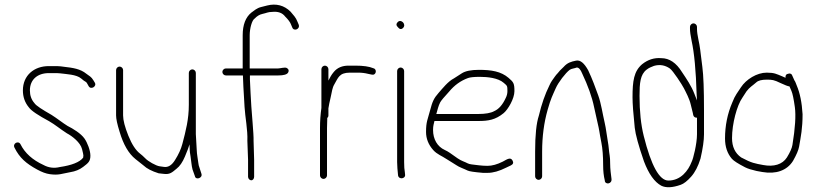

<svg xmlns="http://www.w3.org/2000/svg" viewBox="-20 -764 3505 822"><path d="M78 -377C78 -349.4 86.3 -325.4 103 -305C113.9 -289.2 145.6 -269.2 190.4 -245C216.6 -229.9 235.6 -213.1 266.3 -193.3C288.9 -181.5 324.2 -154.2 331.3 -125.6C335.1 -110.5 337 -101.5 337 -98.5C337 -95.5 336.7 -92.3 336 -89C321.3 -69.4 285.6 -56.1 236.8 -49C211.5 -42.7 187.8 -45.7 165.6 -58C119.8 -79 86.8 -108.3 68 -146C59.1 -163.8 32.9 -150.1 42 -132C64 -87.9 91.7 -64.1 138.9 -38.3C159.1 -27.3 176.2 -20.6 194 -18.2C232 -13.1 243.6 -20.2 280.9 -26.9C302.2 -30.2 320.6 -37.7 335.9 -49.4C357.6 -66 367 -72.9 367 -97.5C367 -120.8 353.6 -153.9 341.9 -170.6C326.5 -192.7 292.8 -213.1 269 -225C248.7 -237.5 222.6 -258.4 200.8 -272C161.7 -294.5 134.1 -311.5 127 -323C114.3 -337.5 108 -355.5 108 -377C108 -424 141.4 -451 188.8 -451H223.2C228 -451 232.8 -450.7 237.6 -450C262.9 -446.5 307.5 -445.4 327.4 -428C335.8 -420.7 342.7 -415.7 348 -413C350 -411.7 352 -409 354 -405L359 -396C368.2 -377.6 395.6 -393.9 386 -410L380 -420C371.1 -435.2 362.7 -438.5 350 -448C323.7 -469.5 292 -473.7 254.8 -478L239.6 -480C234.5 -480.7 229.1 -481 223.2 -481H188.8C126.2 -481 78 -441.5 78 -377Z M803.4 -467C795.5 -467 788.4 -459.9 788.4 -452V-316C788.4 -253 775.6 -204.4 760.7 -147.7C754.8 -125.5 744.4 -102.6 729.4 -79C715.7 -56.7 700.2 -46.8 681.8 -49.5C674.9 -50.5 668.9 -51.3 663.8 -52C647.5 -54.1 613 -74.1 602.4 -85.8C593.9 -94.6 586 -101.3 580 -106C561.4 -120 544.6 -145.6 529.5 -183C514.5 -220.4 507 -249.4 507 -270V-464C507 -471.9 499.9 -479 492 -479C484.1 -479 477 -471.9 477 -464V-270C477 -255.3 482 -232 492 -200C508.1 -145.4 530.7 -106.4 560 -83C566.7 -77.7 578.2 -68.5 594.6 -55.5C608.2 -42.5 629.6 -31.3 659.4 -22C665.8 -21.3 673.4 -20.5 682.2 -19.5C707 -16.7 716.1 -25.1 735.9 -41.7C749.6 -52.2 761.5 -69.5 771.7 -93.7C782 -117.8 788.5 -135.3 791.4 -146C791.4 -140.1 792.4 -126.3 792.4 -120C792.4 -116 793.5 -107.6 795.7 -94.9C799.4 -72.7 799.4 -56.5 804.4 -38L814.4 -10C817.5 8.4 848.6 -1.4 842.4 -20L833.4 -48C831.4 -52.7 830.1 -58.2 829.4 -64.5C828.2 -76.6 822.4 -106.1 822.4 -120L818.4 -190V-452C818.4 -459.9 811.4 -467 803.4 -467Z M1056 8C1062.3 8 1068 0.9 1068 -7V-80L1065.6 -161C1066.6 -190.4 1057.2 -282.3 1056 -308.5C1055.3 -323.3 1050 -408.1 1050 -423.5V-441H1171C1194.8 -441 1209 -445.2 1213.6 -453.5C1218.1 -461.8 1216.1 -468.3 1207.5 -473C1199.6 -477.3 1179.9 -471 1171 -471H1049V-613C1049 -642.8 1058.8 -677.2 1069.6 -684C1080.1 -695 1091.2 -701.7 1102.7 -704.2C1121.6 -708.3 1127.5 -713 1145 -713C1170.2 -715.8 1188.9 -709.1 1201 -693C1214.3 -679.8 1222.6 -668.4 1226 -659L1231 -647C1237.3 -628.1 1265.4 -638.9 1259 -658L1254 -670C1246.3 -690.6 1236 -699 1224 -714C1196.8 -741.2 1162.1 -750.1 1124 -740.5C1118.1 -738.8 1109.6 -736.7 1098.3 -734C1079.5 -729.5 1067.9 -718.5 1056 -710C1031.7 -690.3 1019 -658 1019 -613V-471H947C939.1 -471 932 -463.9 932 -456C932 -448.1 939.1 -441 947 -441H1020C1020 -433.7 1020.7 -417.3 1022 -392L1024.5 -349.5C1025.5 -332.5 1026.3 -318 1027 -306C1029.3 -264.4 1041.1 -207 1039 -161L1042 -80V-7C1042 0.9 1049.1 8 1056 8Z M1356 -468V-302C1352 -274 1350 -245.3 1350 -216V-13C1350 -5.1 1357.1 2 1365 2C1372.9 2 1380 -5.1 1380 -13V-216C1380 -228.7 1380.3 -240.7 1381 -252V-259C1384.3 -261.7 1386 -265.3 1386 -270V-300C1387.7 -311.7 1391 -328 1396 -349C1401.8 -373.3 1401.9 -387.2 1412 -404C1427.6 -430 1431.7 -453 1478 -453H1512.5C1528.1 -453 1542.6 -451.3 1556 -447.8C1569.3 -444.3 1577.7 -443.3 1581 -445C1592.8 -450.9 1591.1 -469.8 1578 -472C1560.9 -479.3 1535.3 -483 1501.2 -483H1472C1445.2 -483 1424.3 -474.2 1409.5 -456.5C1396.8 -441.4 1394.7 -434.7 1386 -419V-468C1386 -475.9 1378.9 -483 1371 -483C1363.1 -483 1356 -475.9 1356 -468Z M1680.2 -460V-70C1680.2 -61.3 1680.6 -52.4 1681.4 -43.2L1684.2 -13C1687.3 6.1 1717.3 1.7 1714.2 -17L1713.2 -27C1711.2 -37 1710.2 -51.3 1710.2 -70V-460C1710.2 -467.9 1703.1 -475 1695.2 -475C1687.2 -475 1680.2 -467.9 1680.2 -460ZM1682.9 -669.7C1675.7 -662.6 1675.5 -655.7 1682.2 -649C1690.2 -638.3 1698 -636.8 1705.7 -644.5C1720.9 -659.7 1697.4 -684.2 1682.9 -669.7Z M1848 -276C1853.2 -294 1856.8 -310.8 1864.6 -325.8C1868.4 -333 1881.2 -348.4 1903 -372C1925.1 -398.4 1950.7 -417.8 1984 -430C1993.1 -433.3 2009.9 -435 2034.4 -435C2066.4 -435 2112.3 -430.6 2136.4 -409.5C2151.2 -396.5 2152.4 -397.7 2152.4 -374C2152.4 -364 2150.1 -354.3 2145.4 -345C2132 -315.5 2115.3 -296.5 2095.4 -288C2081.4 -280 2057.3 -276 2028 -276ZM1840 -246H2028C2070.5 -246 2101.1 -250.8 2136.3 -279.7C2154.9 -295 2182.4 -341.8 2182.4 -373.7C2182.4 -407.2 2178.7 -412.1 2157.4 -430.5C2124.9 -458.5 2083.3 -465 2030.4 -465C1996.9 -465 1972.4 -460 1957.1 -450.1C1945.7 -442.7 1934.4 -435.4 1923 -428.2C1897.8 -415.3 1874.5 -385.2 1857.5 -366C1837.8 -343.7 1831.1 -329.4 1821.3 -291.5C1811.2 -252.3 1804 -243.6 1804 -199C1804 -170.4 1814.3 -144.5 1834.8 -121.5C1851.1 -103.2 1872.4 -96.2 1891 -83.5C1905.8 -73.4 1920 -66.4 1933.3 -57.1C1944.7 -48.6 1969.2 -40.4 1982.1 -33.8C1988.9 -30.3 2010.6 -27.1 2047.2 -24H2068.4C2091.1 -24 2117.1 -31.3 2146.4 -46L2167.4 -56C2176.9 -60.8 2179.3 -67.6 2174.4 -76.5C2166.3 -91.4 2154.3 -84.5 2132.4 -72C2108.4 -60 2086.7 -54 2067.2 -54C2041.8 -54 2018.6 -57.9 2000 -60C1982.4 -62 1982.3 -66.1 1961.7 -73.9C1949.4 -78.5 1932.1 -90.3 1906 -109.5C1898.7 -114.5 1891.3 -118.7 1884 -122C1852.3 -136.4 1834 -168.2 1834 -207.5C1834 -226.7 1837.5 -233.5 1840 -246Z M2286 6C2293.9 6 2301 -1.1 2301 -9V-115C2301 -179.2 2308.9 -238.9 2324.6 -294.1C2338.8 -343.9 2344.6 -352.8 2359.1 -385.9C2370.3 -411.5 2401.2 -451.7 2419 -465C2426.3 -470.5 2439.7 -470.9 2449.4 -475C2457.9 -475 2465.7 -466.3 2472.6 -449C2497 -397.4 2514.5 -349.3 2523.6 -304.7C2527.1 -287.2 2531.5 -267.7 2536.6 -246.2C2548.3 -196.5 2544.1 -206.7 2554.7 -153C2559.7 -127.6 2562.2 -95.6 2562.2 -57C2562.2 -32.3 2564.5 -10.7 2569.2 8C2569.2 28.3 2601 24.8 2598 2C2595.7 -15.8 2592.2 -40.7 2592.2 -64.2C2592.2 -78.9 2591.5 -90.1 2590.2 -97.7C2586.4 -119.4 2586.7 -135.4 2582 -160.2C2576.7 -189 2575.1 -212 2568.7 -239C2559.8 -276.4 2553.7 -321.1 2541.2 -355.5C2528.5 -390.5 2516.4 -424.4 2498.2 -463C2480.8 -494.3 2464.3 -508 2446.2 -504.4C2424.7 -500 2409.2 -495.7 2393 -477.4C2380.5 -465.8 2372 -457 2368 -451C2363.3 -446.3 2359.2 -441.3 2355.5 -436C2346.5 -422.9 2339.3 -415.1 2332 -398C2313.6 -361.1 2298.6 -318.1 2287 -269C2276.3 -237 2271 -185.7 2271 -115V-9C2271 -1.1 2278.1 6 2286 6Z M2949 -664C2941.1 -664 2934 -656.9 2934 -649V-640C2934 -629.3 2936.3 -612.3 2941 -589C2952.3 -537.9 2959.5 -461.6 2962.5 -360C2962.8 -348.7 2963.3 -340 2964 -334C2962 -338.7 2958.2 -348.2 2952.7 -362.8C2939.6 -396.7 2919.5 -425.8 2900 -455C2875.4 -495 2845.7 -515 2811 -515C2781.1 -517.5 2753.8 -508.8 2729 -489C2693.9 -458.9 2688 -417.7 2688 -347.6C2688 -320.6 2691.2 -277.2 2697.5 -217.1C2700.6 -188.5 2713.7 -140.5 2737 -73C2757.4 -19.3 2782.1 15.4 2811 31C2831 41 2858.9 39.7 2894.5 27.1C2907.6 22.5 2922.4 10.9 2938.9 -7.6C2955.5 -26.1 2968.8 -51.9 2979 -85C2989 -128.3 2994 -163 2994 -189V-293C2994 -380.3 2991.7 -441.7 2987 -477C2982.3 -512.3 2979.2 -537.7 2977.5 -553C2974.7 -578.9 2964 -614.1 2964 -640V-649C2964 -656.9 2956.9 -664 2949 -664ZM2964 -260V-189C2964 -148.9 2948 -83.9 2941 -71C2926.7 -33.7 2894.8 9 2841.5 9C2803 9 2767.8 -54.7 2736 -182C2724 -230 2718 -287.1 2718 -353.2C2718 -407.7 2720.8 -444.9 2748.5 -466C2760.8 -475.4 2767 -476.4 2780 -482C2804.4 -489 2827 -485.2 2847.9 -470.7C2861.2 -461.5 2900.4 -401.2 2908 -386C2917 -368.1 2931.3 -342.3 2937.3 -316.2C2941.1 -299.4 2944 -287.7 2946 -281L2948 -271C2950 -263.7 2955.3 -260 2964 -260Z M3360 -394C3360.7 -392 3363.4 -385.6 3368.3 -374.8C3373.2 -364 3378 -340.8 3383 -305.1C3387.9 -269.5 3384.4 -215.6 3372.6 -143.5C3370.4 -129.8 3362.5 -112 3349 -90C3329.8 -59.8 3292.8 -48.9 3247.6 -57.5C3211.6 -64.3 3198.5 -65.5 3153 -90C3127 -108.2 3114 -135.8 3114 -172.7C3114 -234.3 3135 -312.9 3158.5 -346C3164.2 -354 3170 -363 3176 -373C3189.6 -391.2 3202 -397.1 3218 -411.5C3226.3 -419.2 3241.1 -423 3262.4 -423C3286 -423 3293.3 -422.2 3321.5 -408.5C3340.5 -399.5 3353.3 -394.7 3360 -394ZM3343 -431C3339 -433 3333.7 -435.3 3327 -438C3304 -447.2 3295.5 -453 3262.4 -453C3220.5 -453 3174.2 -424.3 3152 -390L3133 -361.5C3127 -352.5 3121 -340.3 3115 -325C3094.3 -276.8 3084 -225.4 3084 -171C3084 -135.8 3093.8 -106.8 3113.5 -84C3121 -75.4 3139.8 -63.3 3169.9 -47.8C3181.8 -41.7 3199.5 -36.4 3219.2 -32L3244.4 -27.5C3301.2 -17.6 3349 -33.4 3375 -75C3389.9 -101.1 3398.6 -121.6 3401.2 -136.5C3408.7 -180.6 3416 -213.5 3416 -275C3413.1 -325 3404.7 -366 3391 -398C3387.5 -406.2 3385.7 -413.8 3381 -420L3372 -440C3369 -449 3361.7 -451.4 3350 -447C3344.7 -445 3342.3 -439.7 3343 -431Z"/></svg>

Font: MewTooHand
Style: Condensed
Weight: 400
Designer: Mew Too, Robert Jablonski
Version: Version 0.77